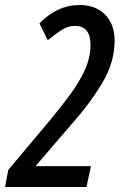

<svg xmlns="http://www.w3.org/2000/svg" viewBox="-52 -744 476 764"><path d="M-32 0 -19 -68 154 -274Q194 -323 229 -370.5Q264 -418 286 -466.5Q308 -515 308 -566Q308 -641 246 -641Q217 -641 190.5 -623Q164 -605 138 -584L105 -651Q139 -686 179 -705Q219 -724 266 -724Q328 -724 366 -686Q404 -648 404 -582Q404 -496 355 -414Q306 -332 233 -250L92 -86V-83H310L292 0Z"/></svg>

Font: Noto Sans ExtraCondensed Medium
Style: Italic
Weight: 500
Width: 2
Italic angle: -12°
Designer: Monotype Design Team
Foundry: Monotype Imaging Inc.
Version: Version 2.013; ttfautohint (v1.8.4.7-5d5b)